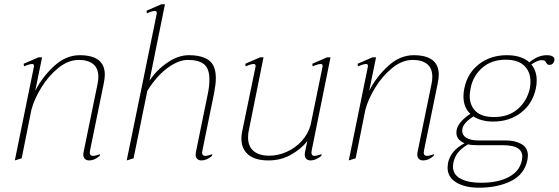

<svg xmlns="http://www.w3.org/2000/svg" viewBox="-20 -737 2602 894"><path d="M400 -40Q398 -30 398 -27Q398 -11 414 -11Q422 -11 446 -19L444 -11Q420 10 396 10Q383 10 375.5 3Q368 -4 368 -17Q368 -24 369 -28L434 -345Q438 -362 438 -379Q438 -419 414 -438.5Q390 -458 347 -458Q298 -458 252 -421Q206 -384 172.5 -329.5Q139 -275 126 -225L81 0L49 10L138 -427V-431Q138 -439 130 -439Q117 -439 92 -428L90 -440L159 -470H176L144 -314Q177 -379 232 -429.5Q287 -480 351 -480Q468 -480 468 -389Q468 -373 463 -348Z M923 -39Q921 -29 921 -26Q921 -11 937 -11Q945 -11 969 -19L967 -11Q943 10 918 10Q906 10 898.5 3Q891 -4 891 -17Q891 -24 892 -28L947 -297Q955 -333 955 -367Q955 -417 930.5 -437.5Q906 -458 855 -458Q811 -458 760 -420.5Q709 -383 666 -314L602 0L570 10L710 -674V-677Q710 -686 701 -686Q689 -686 664 -675L662 -687L731 -717H748L676 -361Q707 -409 758 -444.5Q809 -480 859 -480Q920 -480 952.5 -456.5Q985 -433 985 -372Q985 -346 977 -304Z M1430 -27Q1430 -11 1445 -11Q1452 -11 1478 -19L1476 -11Q1464 -1 1451 4.5Q1438 10 1427 10Q1414 10 1406.5 3Q1399 -4 1399 -18Q1399 -24 1400 -28L1411 -80Q1384 -45 1336.5 -17.5Q1289 10 1230 10Q1168 10 1136 -17Q1104 -44 1104 -92Q1104 -106 1107 -122L1170 -427V-431Q1170 -439 1161 -439Q1154 -439 1143 -435.5Q1132 -432 1124 -428L1122 -440L1191 -470H1207L1139 -132Q1135 -116 1135 -98Q1135 -56 1160.5 -34Q1186 -12 1234 -12Q1274 -12 1314 -29.5Q1354 -47 1384 -79.5Q1414 -112 1426 -154L1482 -427V-431Q1482 -439 1473 -439Q1466 -439 1455 -435.5Q1444 -432 1436 -428L1434 -440L1503 -470H1519L1432 -40Q1430 -30 1430 -27Z M1955 -40Q1953 -30 1953 -27Q1953 -11 1969 -11Q1977 -11 2001 -19L1999 -11Q1975 10 1951 10Q1938 10 1930.5 3Q1923 -4 1923 -17Q1923 -24 1924 -28L1989 -345Q1993 -362 1993 -379Q1993 -419 1969 -438.5Q1945 -458 1902 -458Q1853 -458 1807 -421Q1761 -384 1727.5 -329.5Q1694 -275 1681 -225L1636 0L1604 10L1693 -427V-431Q1693 -439 1685 -439Q1672 -439 1647 -428L1645 -440L1714 -470H1731L1699 -314Q1732 -379 1787 -429.5Q1842 -480 1906 -480Q2023 -480 2023 -389Q2023 -373 2018 -348Z M2561 -454Q2559 -446 2553.5 -440.5Q2548 -435 2539 -435Q2529 -435 2525.5 -441.5Q2522 -448 2518 -452.5Q2514 -457 2501 -457Q2492 -457 2478.5 -451Q2465 -445 2454 -437Q2479 -407 2479 -363Q2479 -342 2475 -325Q2460 -254 2406 -212.5Q2352 -171 2277 -171Q2221 -171 2184 -195Q2137 -164 2133 -137Q2132 -134 2132 -128Q2132 -107 2152 -95Q2172 -83 2208 -83H2336Q2379 -83 2408.5 -66Q2438 -49 2438 -12Q2438 -7 2436 7Q2422 75 2359.5 106Q2297 137 2210 137Q2145 137 2104.5 112.5Q2064 88 2064 43Q2064 36 2066 22Q2078 -36 2143 -70Q2105 -86 2105 -120Q2105 -164 2170 -207Q2138 -237 2138 -288Q2138 -308 2142 -325Q2156 -396 2210 -438Q2264 -480 2340 -480Q2407 -480 2445 -447Q2485 -480 2526 -480Q2547 -480 2555.5 -472.5Q2564 -465 2561 -454ZM2450 -357Q2450 -403 2421 -431Q2392 -459 2335 -459Q2268 -459 2225 -421Q2182 -383 2171 -325Q2167 -301 2167 -291Q2167 -246 2195 -219Q2223 -192 2280 -192Q2348 -192 2391 -229.5Q2434 -267 2447 -325Q2450 -342 2450 -357ZM2159 -65Q2125 -44 2110.5 -24Q2096 -4 2091 21Q2089 33 2089 38Q2089 76 2124.5 95Q2160 114 2220 114Q2299 114 2349.5 87Q2400 60 2410 9Q2412 -3 2412 -8Q2412 -34 2390 -47.5Q2368 -61 2318 -61H2199Q2174 -61 2159 -65Z"/></svg>

Font: Taviraj Thin
Style: Italic
Weight: 250
Italic angle: -12°
Designer: Katatrad Team
Foundry: CadsonDemak
Version: Version 1.001